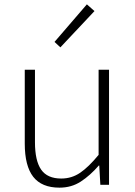

<svg xmlns="http://www.w3.org/2000/svg" viewBox="-20 -851 623 884"><path d="M254 13Q172 13 133 -37Q94 -87 94 -190V-530H141V-196Q141 -111 169.5 -70Q198 -29 262 -29Q310 -29 349 -55.5Q388 -82 434 -138V-530H482V0H442L437 -89H435Q395 -43 352 -15Q309 13 254 13ZM258 -633 231 -658 380 -831 415 -800Z"/></svg>

Font: Noto Sans HK Thin ExtraLight
Style: Regular
Weight: 250
Version: Version 2.004-H2;hotconv 1.0.118;makeotfexe 2.5.65603